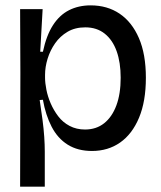

<svg xmlns="http://www.w3.org/2000/svg" viewBox="-20 -550 602 716"><path d="M55 146 56 -279 55 -516H139L130 -357H140Q153 -418 177.5 -456Q202 -494 237.5 -512Q273 -530 318 -530Q380 -530 426 -499Q472 -468 498 -408Q524 -348 524 -260Q524 -172 498.5 -111Q473 -50 428 -18.5Q383 13 323 13Q270 13 232.5 -10.5Q195 -34 172.5 -77.5Q150 -121 140 -178L128 -177Q134 -138 138.5 -103.5Q143 -69 145 -39.5Q147 -10 147 16V146ZM297 -67Q339 -67 368.5 -90.5Q398 -114 414 -157Q430 -200 430 -260Q430 -317 415 -359Q400 -401 370.5 -424.5Q341 -448 298 -448Q260 -448 232 -431.5Q204 -415 185.5 -388.5Q167 -362 157.5 -331Q148 -300 148 -271V-260Q148 -241 153 -215.5Q158 -190 169 -164.5Q180 -139 197 -116.5Q214 -94 239.5 -80.5Q265 -67 297 -67Z"/></svg>

Font: Bricolage Grotesque 72pt
Style: Regular
Weight: 400
Version: Version 1.001;gftools[0.9.33.dev8+g029e19f]